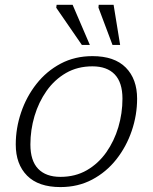

<svg xmlns="http://www.w3.org/2000/svg" viewBox="-20 -750 622 780"><path d="M355.5 -522Q445 -522 491 -475.5Q537 -429 537 -349Q537 -282.5 515.2 -218.5Q493.5 -154.5 452.8 -102.8Q412 -51 354.5 -20.5Q297 10 225.5 10Q136 10 90 -36.5Q44 -83 44 -163Q44 -229.5 65.8 -293.5Q87.5 -357.5 128.2 -409.2Q169 -461 226.5 -491.5Q284 -522 355.5 -522ZM225.5 -31.5Q286 -31.5 332.8 -58.5Q379.5 -85.5 411.8 -131.2Q444 -177 460.8 -233.5Q477.5 -290 477.5 -349Q477.5 -415 446 -447.8Q414.5 -480.5 355.5 -480.5Q295 -480.5 248.2 -453.5Q201.5 -426.5 169.2 -380.8Q137 -335 120.2 -278.5Q103.5 -222 103.5 -163Q103.5 -97 135 -64.2Q166.5 -31.5 225.5 -31.5ZM345 -567.5H312.5L208.5 -718.5L210 -730.5H275ZM468 -567.5H437L380 -719L381 -730.5H441.5Z"/></svg>

Font: Newsreader 6pt Light
Style: Italic
Weight: 300
Italic angle: -17°
Designer: Hugues Gentile
Foundry: Production Type
Version: Version 1.003; ttfautohint (v1.8.3)